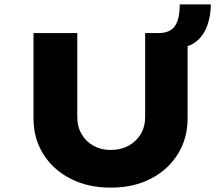

<svg xmlns="http://www.w3.org/2000/svg" viewBox="-20 -851 1012 877"><path d="M485 6Q381 6 301.5 -35Q222 -76 177.5 -147.5Q133 -219 133 -311V-700H333V-317Q333 -272 353 -238Q373 -204 407.5 -185Q442 -166 485 -166Q531 -166 566.5 -185Q602 -204 622.5 -238Q643 -272 643 -317V-700H704Q757 -700 779 -732Q801 -764 801 -831H943Q943 -781 927 -735Q911 -689 876 -661Q841 -633 783 -632L837 -667V-311Q837 -219 792.5 -147.5Q748 -76 669.5 -35Q591 6 485 6Z"/></svg>

Font: Lexend Mega ExtraBold
Style: Regular
Weight: 800
Designer: Bonnie Shaver-Troup, Thomas Jockin
Foundry: Lexend
Version: Version 1.007